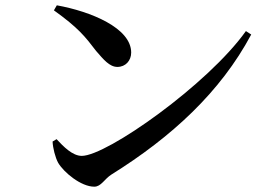

<svg xmlns="http://www.w3.org/2000/svg" viewBox="-20 -715 1040 723"><path d="M183 -676C275 -610 300 -578 342 -523C369 -492 392 -463 422 -463C453 -463 474 -487 474 -517C474 -610 321 -672 194 -695ZM288 -128C253 -128 219 -163 193 -191L178 -182C179 -158 188 -122 199 -102C220 -66 285 -12 335 -12C361 -12 373 -41 400 -58C626 -199 810 -368 926 -585L906 -598C763 -397 382 -128 288 -128Z"/></svg>

Font: Source Han Serif CN SemiBold
Style: Regular
Weight: 600
Designer: Ryoko NISHIZUKA 西塚涼子 (kana & ideographs); Frank Grießhammer (Latin, Greek & Cyrillic); Wenlong ZHANG 张文龙 (bopomofo); San
Foundry: Adobe Systems Incorporated
Version: Version 1.000;PS 1;hotconv 16.6.53;makeotf.lib2.5.65590